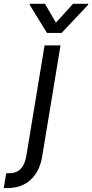

<svg xmlns="http://www.w3.org/2000/svg" viewBox="-112 -784 484 1009"><path d="M122.2 -545.5H206L109.4 39.8Q96.2 117.2 49 160.9Q1.8 204.5 -75.3 204.5H-92.3L-79.5 126.4H-63.9Q9.9 126.4 25.6 39.8ZM124.3 -764.2 181.8 -664.8 272 -764.2H351.6L350.9 -758.5L211.6 -610.8H134.9L44 -758.5L44.7 -764.2Z"/></svg>

Font: Karasuma Gothic
Style: Italic
Weight: 400
Italic angle: -9.39999°
Designer: Rasmus Andersson / Ryoko Nishizuka
Foundry: Genbu
Version: Version 1.00